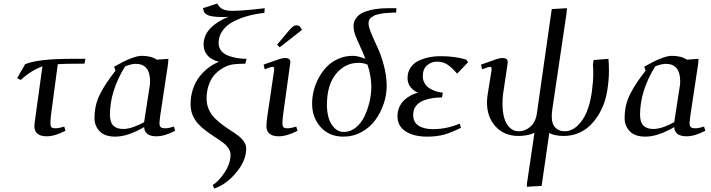

<svg xmlns="http://www.w3.org/2000/svg" viewBox="-20 -776 4074 1100"><path d="M78.1 -328.1 124 -408.2Q198.7 -439 388.2 -439H469.2L463.9 -411.1H434.1Q348.1 -411.1 311 -408.2L272 -116.2Q269 -90.3 269 -70.8Q269 -52.7 274.9 -46.9Q280.8 -41 298.8 -41Q317.9 -41 348.1 -50.8L355 -26.9Q294.4 4.9 248 4.9Q176.8 4.9 176.8 -54.2Q176.8 -62.5 184.1 -113.8L223.1 -396Q157.2 -372.1 99.1 -317.9Z M521.5 -99.1Q521.5 -137.2 529.3 -171.6Q537.1 -206.1 554.7 -240Q572.3 -273.9 591.6 -302.7Q610.8 -331.5 641.6 -371.1L633.8 -394Q742.7 -456.1 791.5 -456.1Q846.7 -456.1 878.4 -434.1L944.8 -439L942.9 -411.1L898.4 -116.2Q893.6 -79.6 893.6 -70.8Q893.6 -53.2 901.4 -47.1Q909.2 -41 927.7 -41Q946.3 -41 976.6 -50.8L983.9 -26.9Q923.3 4.9 876.5 4.9Q808.6 4.9 805.7 -47.9Q711.9 6.8 640.6 6.8Q581.1 6.8 551.3 -23.7Q521.5 -54.2 521.5 -99.1ZM609.9 -119.1Q609.9 -75.2 629.2 -56.2Q648.4 -37.1 686.5 -37.1Q714.4 -37.1 748 -49.6Q781.7 -62 805.7 -76.2L835.4 -269Q839.8 -291 839.8 -309.1Q839.8 -410.2 757.8 -410.2Q732.9 -410.2 696.8 -396Q609.9 -255.4 609.9 -119.1Z M1071.8 -178.2Q1071.8 -224.6 1085.4 -265.6Q1099.1 -306.6 1122.6 -336.7Q1146 -366.7 1174.3 -387.9Q1202.6 -409.2 1234.4 -421.9Q1188.5 -434.1 1167.5 -460Q1146.5 -485.8 1146.5 -520Q1146.5 -574.7 1187 -615.5Q1227.5 -656.2 1290.5 -680.2Q1277.8 -678.2 1263.7 -678.2Q1216.3 -678.2 1188.7 -683.8Q1161.1 -689.5 1149.4 -706.1L1142.6 -729L1224.6 -755.9Q1237.8 -731 1258.3 -722.4Q1278.8 -713.9 1310.5 -713.9Q1373 -713.9 1496.6 -729L1494.6 -702.1Q1440.4 -696.3 1394.5 -683.1Q1348.6 -669.9 1311.5 -649.4Q1274.4 -628.9 1253.4 -597.9Q1232.4 -566.9 1232.4 -528.8Q1232.4 -502.9 1248.3 -484.1Q1264.2 -465.3 1290 -456.1Q1315.9 -446.8 1341.3 -442.9Q1366.7 -439 1392.6 -439L1385.7 -411.1Q1356.9 -411.1 1322.8 -408.2Q1305.2 -406.7 1285.6 -399.9Q1266.1 -393.1 1243.9 -377.9Q1221.7 -362.8 1204.1 -341.6Q1186.5 -320.3 1175 -286.1Q1163.6 -252 1163.6 -210.9Q1163.6 -178.2 1176 -149.7Q1188.5 -121.1 1208.5 -100.8Q1228.5 -80.6 1252.7 -62.5Q1276.9 -44.4 1301.3 -28.8Q1325.7 -13.2 1345.7 2Q1365.7 17.1 1378.2 35.9Q1390.6 54.7 1390.6 75.2Q1390.6 144 1333 212.9Q1275.4 281.7 1207.5 304.2L1198.7 284.2Q1234.4 261.7 1267.6 210.9Q1300.8 160.2 1300.8 109.9Q1300.8 90.3 1288.1 72.3Q1275.4 54.2 1255.4 39.3Q1235.4 24.4 1210.9 8.8Q1186.5 -6.8 1161.9 -25.1Q1137.2 -43.5 1117.2 -64.5Q1097.2 -85.4 1084.5 -114.7Q1071.8 -144 1071.8 -178.2Z M1490.2 -405.8Q1554.2 -429.2 1576.9 -436.5Q1599.6 -443.8 1613.3 -443.8Q1643.6 -443.8 1643.6 -419.9Q1643.6 -418.9 1641.1 -401.9L1601.6 -116.2Q1598.1 -85.9 1598.1 -70.8Q1598.1 -52.7 1604.2 -46.9Q1610.4 -41 1628.4 -41Q1647 -41 1677.2 -50.8L1684.6 -26.9Q1624 4.9 1577.1 4.9Q1506.3 4.9 1506.3 -54.2Q1506.3 -72.8 1512.2 -113.8L1550.3 -372.1Q1553.2 -393.1 1543.5 -393.1Q1532.2 -393.1 1496.6 -378.9ZM1567.4 -520 1632.3 -597.2Q1648.9 -616.7 1658.2 -623.8Q1667.5 -630.9 1681.2 -630.9Q1685.5 -630.9 1689.7 -629.2Q1693.8 -627.4 1696.3 -626L1698.2 -624L1710.4 -605L1582.5 -504.9Z M1768.1 -182.1Q1768.1 -218.8 1777.3 -256.3Q1786.6 -293.9 1805.9 -329.8Q1825.2 -365.7 1852.3 -393.8Q1879.4 -421.9 1918 -439Q1956.5 -456.1 2001.5 -456.1Q2031.7 -456.1 2073.2 -439Q2062.5 -469.2 2043.9 -508.5Q2025.4 -547.9 2015.4 -575Q2005.4 -602.1 2005.4 -626Q2005.4 -650.9 2018.6 -669.9Q2031.7 -689 2052 -700Q2072.3 -710.9 2100.6 -717.8Q2128.9 -724.6 2154.8 -726.8Q2180.7 -729 2209.5 -729H2251.5L2249 -704.1Q2232.4 -703.6 2223.1 -703.1Q2213.9 -702.6 2197 -701.7Q2180.2 -700.7 2169.9 -698.7Q2159.7 -696.8 2145.8 -693.8Q2131.8 -690.9 2123.5 -686.5Q2115.2 -682.1 2106.9 -676Q2098.6 -669.9 2095 -661.6Q2091.3 -653.3 2091.3 -643.1Q2091.3 -622.6 2107.7 -583.3Q2124 -543.9 2143.3 -503.4Q2162.6 -462.9 2179 -401.9Q2195.3 -340.8 2195.3 -282.2Q2195.3 -231.9 2178 -180.9Q2160.6 -129.9 2129.9 -87.9Q2099.1 -45.9 2051.3 -19.5Q2003.4 6.8 1947.3 6.8Q1866.2 6.8 1817.1 -47.9Q1768.1 -102.5 1768.1 -182.1ZM1853 -174.8Q1853 -134.8 1862.8 -100.8Q1872.6 -66.9 1895.3 -43.5Q1918 -20 1950.2 -20Q1987.3 -20 2018.3 -45.2Q2049.3 -70.3 2068.1 -109.6Q2086.9 -148.9 2097.2 -193.1Q2107.4 -237.3 2107.4 -278.8Q2107.4 -338.9 2085.4 -405.8Q2062.5 -416 2034.2 -416Q1957 -416 1905 -352.8Q1853 -289.6 1853 -174.8Z M2257.3 -109.9Q2257.3 -137.7 2267.6 -161.6Q2277.8 -185.5 2295.2 -201.7Q2312.5 -217.8 2332.5 -228.8Q2352.5 -239.7 2375 -245.1Q2354.5 -252 2334.7 -273.9Q2314.9 -295.9 2314.9 -328.1Q2314.9 -361.3 2330.6 -386.2Q2346.2 -411.1 2373.8 -425.5Q2401.4 -439.9 2434.8 -447Q2468.3 -454.1 2507.3 -454.1Q2584.5 -454.1 2649.9 -435.1L2662.1 -419.9L2599.1 -354Q2568.4 -389.6 2543.2 -406.2Q2518.1 -422.9 2482.9 -422.9Q2451.2 -422.9 2426.8 -401.6Q2402.3 -380.4 2402.3 -339.8Q2402.3 -320.3 2409.9 -304.4Q2417.5 -288.6 2429.2 -278.6Q2440.9 -268.6 2457 -261.2Q2473.1 -253.9 2487.5 -250.2Q2502 -246.6 2517.1 -245.1L2512.2 -217.8Q2483.9 -217.8 2458.3 -213.9Q2432.6 -210 2406 -200Q2379.4 -189.9 2363.3 -169.2Q2347.2 -148.4 2347.2 -119.1Q2347.2 -76.2 2377.7 -56.2Q2408.2 -36.1 2460.9 -36.1Q2540 -36.1 2613.3 -67.9L2621.1 -43.9Q2566.4 -16.6 2524.7 -4.9Q2482.9 6.8 2427.2 6.8Q2351.1 6.8 2304.2 -23.2Q2257.3 -53.2 2257.3 -109.9Z M2735.8 -405.8Q2799.8 -429.2 2822.5 -436.5Q2845.2 -443.8 2858.9 -443.8Q2889.2 -443.8 2889.2 -419.9Q2889.2 -418.9 2886.7 -401.9L2861.8 -234.9Q2858.9 -212.9 2858.9 -180.2Q2858.9 -136.7 2868.2 -102.5Q2877.4 -68.4 2898.9 -46.1Q2920.4 -23.9 2952.1 -23.9Q2988.3 -23.9 3018.8 -50.3Q3049.3 -76.7 3056.2 -128.9L3141.1 -724.1L3228 -729L3226.1 -702.1L3144 -147.9Q3141.1 -126 3141.1 -106.9Q3141.1 -64.9 3162.1 -44.4Q3183.1 -23.9 3213.9 -23.9Q3253.9 -23.9 3287.1 -54.2Q3320.3 -84.5 3340.8 -133.5Q3361.3 -182.6 3370.1 -245.1Q3378.9 -310.1 3378.9 -350.1Q3378.9 -385.7 3377 -405.8L3380.9 -432.1L3465.8 -439Q3468.8 -405.8 3468.8 -374Q3468.8 -315.4 3459 -256.8Q3453.1 -219.2 3440.2 -183.1Q3427.2 -147 3405.8 -113Q3384.3 -79.1 3356.7 -53.5Q3329.1 -27.8 3291.5 -12.5Q3253.9 2.9 3210.9 2.9Q3157.7 2.9 3127 -14.2L3083 289.1L2998 293.9L3000 269L3042 -15.1Q3002.4 2.9 2951.2 2.9Q2868.7 2.9 2819.3 -51.3Q2770 -105.5 2770 -189Q2770 -208 2773.9 -234.9L2795.9 -372.1Q2798.8 -393.1 2789.1 -393.1Q2777.8 -393.1 2742.2 -378.9Z M3558.6 -99.1Q3558.6 -137.2 3566.4 -171.6Q3574.2 -206.1 3591.8 -240Q3609.4 -273.9 3628.7 -302.7Q3647.9 -331.5 3678.7 -371.1L3670.9 -394Q3779.8 -456.1 3828.6 -456.1Q3883.8 -456.1 3915.5 -434.1L3981.9 -439L3980 -411.1L3935.5 -116.2Q3930.7 -79.6 3930.7 -70.8Q3930.7 -53.2 3938.5 -47.1Q3946.3 -41 3964.8 -41Q3983.4 -41 4013.7 -50.8L4021 -26.9Q3960.4 4.9 3913.6 4.9Q3845.7 4.9 3842.8 -47.9Q3749 6.8 3677.7 6.8Q3618.2 6.8 3588.4 -23.7Q3558.6 -54.2 3558.6 -99.1ZM3647 -119.1Q3647 -75.2 3666.3 -56.2Q3685.5 -37.1 3723.6 -37.1Q3751.5 -37.1 3785.2 -49.6Q3818.8 -62 3842.8 -76.2L3872.6 -269Q3877 -291 3877 -309.1Q3877 -410.2 3794.9 -410.2Q3770 -410.2 3733.9 -396Q3647 -255.4 3647 -119.1Z"/></svg>

Font: Dehuti Alt
Style: Bold-Italic
Weight: 700
Version: Version 1.2